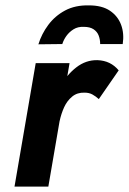

<svg xmlns="http://www.w3.org/2000/svg" viewBox="-20 -695 479 715"><path d="M239 -460H113L34 0H160ZM348 -326 422 -433Q407 -451 387.5 -460.5Q368 -470 343 -471Q300 -472 264 -444Q228 -416 204 -372Q180 -328 171 -281L202 -244Q208 -272 219 -296Q230 -320 249 -335.5Q268 -351 295 -350Q312 -350 324.5 -343Q337 -336 348 -326ZM123 -530Q135 -569 160 -602.5Q185 -636 222.5 -656Q260 -676 311 -675Q360 -675 389.5 -655Q419 -635 431 -602.5Q443 -570 437 -531H353Q353 -548 347.5 -562.5Q342 -577 328.5 -586Q315 -595 292 -595Q270 -596 254 -586Q238 -576 227.5 -561.5Q217 -547 212 -531Z"/></svg>

Font: Jost SemiBold
Style: Italic
Weight: 600
Italic angle: -5°
Version: Version 3.710